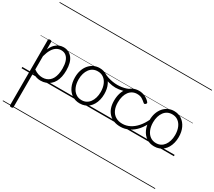

<svg xmlns="http://www.w3.org/2000/svg" viewBox="-253 -1516 2830 2537"><g transform="rotate(30 1162.0 -247.5)"><path d="M139 515Q125 515 119 510.5Q113 506 113 496V-496Q113 -506 119.5 -510.5Q126 -515 140 -515Q153 -515 159 -510.5Q165 -506 165 -496V-382Q189 -436 218.5 -465.5Q248 -495 280 -507Q312 -519 345 -519Q426 -519 476.5 -456.5Q527 -394 527 -269Q527 -217 517.5 -173Q508 -129 489 -94Q470 -59 441.5 -34.5Q413 -10 376.5 3.5Q340 17 295 17Q261 17 229 6.5Q197 -4 165 -26V496Q165 506 158.5 510.5Q152 515 139 515ZM165 -77Q200 -52 233 -41.5Q266 -31 297 -31Q329 -31 356 -40.5Q383 -50 404.5 -69Q426 -88 440.5 -116Q455 -144 463 -182Q471 -220 471 -267Q471 -328 456.5 -373.5Q442 -419 412 -444Q382 -469 336 -469Q301 -469 268.5 -450.5Q236 -432 210 -390.5Q184 -349 165 -280ZM0 490H597V500H0ZM0 -20H597V0H0ZM0 -505H597V-500H0ZM0 -1010H597V-1000H0Z M895 19Q827 19 776.5 -15Q726 -49 698.5 -109.5Q671 -170 671 -250Q671 -310 687.5 -359Q704 -408 734.5 -444Q765 -480 805.5 -499.5Q846 -519 895 -519Q961 -519 1011 -485Q1061 -451 1089.5 -390.5Q1118 -330 1118 -250Q1118 -203 1107.5 -161.5Q1097 -120 1078 -87Q1059 -54 1032 -30Q1005 -6 970.5 6.5Q936 19 895 19ZM895 -31Q934 -31 964.5 -46.5Q995 -62 1017 -91.5Q1039 -121 1051 -161.5Q1063 -202 1063 -250Q1063 -315 1042.5 -364.5Q1022 -414 984.5 -441.5Q947 -469 895 -469Q856 -469 825 -453.5Q794 -438 772 -408.5Q750 -379 738 -339Q726 -299 726 -250Q726 -186 746.5 -136.5Q767 -87 805 -59Q843 -31 895 -31ZM587 490H1188V500H587ZM587 -20H1188V0H587ZM587 -505H1188V-500H587ZM587 -1010H1188V-1000H587Z M1201 -398Q1155 -398 1096.5 -413Q1038 -428 979 -459Q971 -464 969.5 -471Q968 -478 970.5 -485Q973 -492 979 -495Q985 -498 993 -494Q1023 -477 1059 -465.5Q1095 -454 1132.5 -448Q1170 -442 1204 -442Q1237 -442 1271 -447Q1305 -452 1335.5 -462Q1366 -472 1386 -486Q1395 -492 1402.5 -486Q1410 -480 1411.5 -470Q1413 -460 1402 -453Q1358 -425 1304.5 -411.5Q1251 -398 1201 -398ZM1188 490V500ZM1188 -20V0ZM1188 -505V-500ZM1188 -1010V-1000Z M1516 17Q1402 17 1337 -51Q1272 -119 1272 -241Q1272 -302 1287.5 -352.5Q1303 -403 1332 -440Q1361 -477 1402.5 -498Q1444 -519 1497 -519Q1543 -519 1587 -499Q1631 -479 1662 -442Q1667 -435 1666.5 -428.5Q1666 -422 1657 -413Q1648 -404 1640 -404Q1632 -404 1626 -410Q1596 -437 1567.5 -453.5Q1539 -470 1494 -470Q1457 -470 1426 -454.5Q1395 -439 1373 -409.5Q1351 -380 1339 -338.5Q1327 -297 1327 -244Q1327 -178 1349.5 -130Q1372 -82 1414.5 -56Q1457 -30 1517 -30Q1528 -30 1533.5 -23Q1539 -16 1539 -6.5Q1539 3 1533.5 10Q1528 17 1516 17ZM1188 490H1723V500H1188ZM1188 -20H1723V0H1188ZM1188 -505H1723V-500H1188ZM1188 -1010H1723V-1000H1188Z M1515 17Q1506 17 1501.5 10Q1497 3 1497 -6.5Q1497 -16 1502.5 -23Q1508 -30 1517 -30Q1577 -30 1631.5 -58Q1686 -86 1731.5 -138.5Q1777 -191 1811 -264Q1815 -272 1823.5 -271Q1832 -270 1839 -263.5Q1846 -257 1841 -247Q1807 -162 1756 -103Q1705 -44 1643.5 -13.5Q1582 17 1515 17ZM1723 490V500ZM1723 -20V0ZM1723 -505V-500ZM1723 -1010V-1000Z M2031 19Q1963 19 1912.5 -15Q1862 -49 1834.5 -109.5Q1807 -170 1807 -250Q1807 -310 1823.5 -359Q1840 -408 1870.5 -444Q1901 -480 1941.5 -499.5Q1982 -519 2031 -519Q2097 -519 2147 -485Q2197 -451 2225.5 -390.5Q2254 -330 2254 -250Q2254 -203 2243.5 -161.5Q2233 -120 2214 -87Q2195 -54 2168 -30Q2141 -6 2106.5 6.5Q2072 19 2031 19ZM2031 -31Q2070 -31 2100.5 -46.5Q2131 -62 2153 -91.5Q2175 -121 2187 -161.5Q2199 -202 2199 -250Q2199 -315 2178.5 -364.5Q2158 -414 2120.5 -441.5Q2083 -469 2031 -469Q1992 -469 1961 -453.5Q1930 -438 1908 -408.5Q1886 -379 1874 -339Q1862 -299 1862 -250Q1862 -186 1882.5 -136.5Q1903 -87 1941 -59Q1979 -31 2031 -31ZM1723 490H2324V500H1723ZM1723 -20H2324V0H1723ZM1723 -505H2324V-500H1723ZM1723 -1010H2324V-1000H1723Z"/></g></svg>

Font: Playwrite NG Modern Guides
Style: Regular
Weight: 400
Designer: Veronika Burian, José Scaglione
Foundry: TypeTogether
Version: Version 1.003